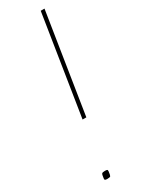

<svg xmlns="http://www.w3.org/2000/svg" viewBox="-199 -767 596 794"><g transform="rotate(-30 99.0 -370.0)"><path d="M88 -264 163 -740H181L106 -264ZM42 -10Q44 -27 47 -30.5Q50 -34 62 -34Q69 -34 72 -32.5Q75 -31 74 -24Q72 -7 69.5 -3.5Q67 0 54 0Q46 0 43.5 -2Q41 -4 42 -10Z"/></g></svg>

Font: Georama Thin
Style: Italic
Weight: 100
Italic angle: -9°
Designer: Jean-Baptiste Levee
Foundry: Production Type
Version: Version 1.000